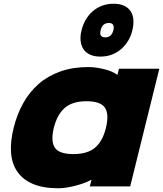

<svg xmlns="http://www.w3.org/2000/svg" viewBox="-20 -998 873 1028"><path d="M689 -837Q682 -807 667 -781.5Q652 -756 630 -736.5Q608 -717 580 -706Q552 -695 518 -695Q484 -695 461 -706Q438 -717 426 -736Q414 -755 411.5 -781Q409 -807 417 -837Q424 -866 439 -892Q454 -918 475.5 -937Q497 -956 525.5 -967Q554 -978 588 -978Q622 -978 645 -967Q668 -956 680 -937Q692 -918 694 -892.5Q696 -867 689 -837ZM587 -836Q596 -875 563 -875Q528 -875 519 -836Q509 -798 544 -798Q577 -798 587 -836ZM677 0H461L470 -35H468Q450 -25 427.5 -17Q405 -9 381.5 -3Q358 3 335 6.5Q312 10 293 10Q210 10 155.5 -13.5Q101 -37 72 -80Q43 -123 39 -182Q35 -241 53 -313Q71 -386 104.5 -446Q138 -506 187.5 -549Q237 -592 303.5 -615.5Q370 -639 454 -639Q473 -639 494 -636Q515 -633 536 -628Q557 -623 575.5 -615.5Q594 -608 607 -598H609L617 -630H833ZM547 -313Q565 -386 542 -421Q519 -456 443 -456Q368 -456 327 -420.5Q286 -385 268 -313Q251 -241 274 -207Q297 -173 373 -173Q448 -173 489 -207.5Q530 -242 547 -313Z"/></svg>

Font: TypoPRO Sinkin Sans
Style: 900 X Black Italic
Weight: 950
Italic angle: -112°
Designer: Keith Bates
Foundry: K-Type
Version: Sinkin Sans (version 1.0)  by Keith Bates   •   © 2014   www